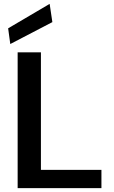

<svg xmlns="http://www.w3.org/2000/svg" viewBox="-20 -970 589 990"><path d="M71 0V-700H191V-94H503V0ZM33 -743 22 -824 236 -950 250 -856Z"/></svg>

Font: AWOL-DM SemiBold
Style: Regular
Weight: 600
Designer: Colophon Foundry, Jonny Pinhorn, Mikhail Sharanda
Foundry: Colophon Foundry
Version: Version 1.000;Glyphs 3.2.3 (3260)